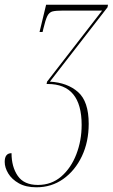

<svg xmlns="http://www.w3.org/2000/svg" viewBox="-76 -556 479 816"><path d="M79 240Q34 240 4 223Q-26 206 -41 181Q-56 156 -56 132Q-56 95 -27 95Q-27 153 -0.5 191.5Q26 230 85 230Q143 230 184.5 194Q226 158 248.5 99.5Q271 41 271 -25Q271 -199 127 -199H122L124 -209L358 -511H191Q162 -511 147.5 -507.5Q133 -504 125 -487.5Q117 -471 108 -433L105 -420H92L120 -536H383L381 -525L136 -209Q210 -205 255.5 -165Q301 -125 301 -30Q301 47 272 108Q243 169 193 204.5Q143 240 79 240Z"/></svg>

Font: Noto Serif Display ExtraCondensed Thin
Style: Italic
Weight: 100
Width: 2
Italic angle: -12°
Designer: Monotype Design Team
Foundry: Monotype Imaging Inc.
Version: Version 2.009